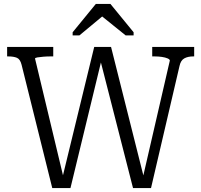

<svg xmlns="http://www.w3.org/2000/svg" viewBox="-20 -947 1017 970"><path d="M16 -710H249V-662H235Q217 -662 199 -660.5Q181 -659 169 -657Q157 -655 157 -651L305 -33L291 -32L456 -710H541L711 -34H698L838 -641Q838 -647 826.5 -652Q815 -657 797.5 -659.5Q780 -662 762 -662H749V-710H961V-662H956Q929 -662 911 -652Q893 -642 887 -614L743 3H652L483 -658L497 -661L336 3H244L89 -620Q82 -648 65.5 -655Q49 -662 21 -662H16ZM538 -927H464L347 -784V-768H381L523 -886L471 -884L615 -768H655V-784Z"/></svg>

Font: Roboto Serif SemiCondensed Light
Style: Regular
Weight: 300
Width: 4
Designer: Greg Gazdowicz
Foundry: Commercial Type
Version: Version 1.007